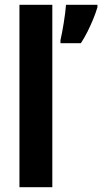

<svg xmlns="http://www.w3.org/2000/svg" viewBox="-20 -780 426 800"><path d="M198 0H61V-760H198ZM386 -750Q379 -726 368 -699.5Q357 -673 344.5 -648Q332 -623 317 -600H232V-613Q235 -625 238.5 -644Q242 -663 245.5 -684Q249 -705 251.5 -725.5Q254 -746 255 -760H386Z"/></svg>

Font: Noto Sans Khmer Condensed
Style: Bold
Weight: 700
Width: 3
Designer: Danh Hong and the Monotype Design Team
Foundry: Monotype Imaging Inc.
Version: Version 2.004